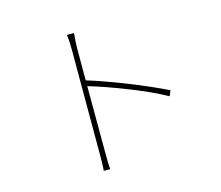

<svg xmlns="http://www.w3.org/2000/svg" viewBox="-108 -898 1215 1055"><g transform="rotate(-15 500.0 -370.0)"><path d="M826 -316C706 -375 521 -449 390 -489V-669C390 -688 392 -731 395 -757H355C359 -730 360 -690 360 -669V-81C360 -46 360 -8 357 17H394C391 -8 391 -46 391 -81L390 -456C499 -424 701 -349 813 -285Z"/></g></svg>

Font: SSpoqa Han Sans Neo Thin
Style: Regular
Weight: 100
Designer: [Spoqa Han Sans Neo] Dong-huui Kim  Younghwa Kang  Yujin Lee  [Noto Sans] Ryoko NISHIZUKA  (kana & ideographs); Paul D. 
Foundry: Spoqa (http://www.spoqa-han-sans.com)
Version: Version 1.000